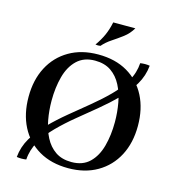

<svg xmlns="http://www.w3.org/2000/svg" viewBox="-135 -1044 1085 1191"><g transform="rotate(15 407.0 -449.0)"><path d="M671 -730Q702 -735 732 -730Q726 -664 692 -606.5Q658 -549 606 -497Q554 -445 494 -395.5Q434 -346 374 -297Q314 -248 263 -196.5Q212 -145 179.5 -89Q147 -33 143 30Q113 35 82 30Q88 -36 122 -93.5Q156 -151 208 -203.5Q260 -256 320 -305.5Q380 -355 440 -404Q500 -453 551 -504Q602 -555 634.5 -611Q667 -667 671 -730ZM200 -364Q200 -301 211 -241Q222 -181 247 -132.5Q272 -84 313.5 -55.5Q355 -27 417 -27L407 15Q298 15 219 -31Q140 -77 98 -159Q56 -241 56 -350Q56 -459 99 -541Q142 -623 221 -669Q300 -715 407 -715L397 -673Q326 -673 282 -631Q238 -589 219 -518.5Q200 -448 200 -364ZM614 -336Q614 -399 603 -459Q592 -519 567 -567.5Q542 -616 500.5 -644.5Q459 -673 397 -673L407 -715Q517 -715 595.5 -669Q674 -623 716 -541Q758 -459 758 -350Q758 -241 715 -159Q672 -77 593 -31Q514 15 407 15L417 -27Q489 -27 532.5 -69Q576 -111 595 -181.5Q614 -252 614 -336ZM586 -931Q564 -893 530 -867.5Q496 -842 462.5 -820Q429 -798 405 -770Q389 -767 373 -770Q400 -808 417 -845.5Q434 -883 444 -931Z"/></g></svg>

Font: Poltawski Nowy Medium
Style: Regular
Weight: 500
Version: Version 1.001;gftools[0.9.25]